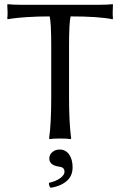

<svg xmlns="http://www.w3.org/2000/svg" viewBox="-20 -668 580 926"><path d="M268.1 53.2Q296.4 53.2 313.2 76.7Q330.1 100.1 330.1 139.2Q330.1 181.6 300.5 206.1Q271 230.5 224.1 237.8Q215.8 229.5 215.8 213.9Q250.5 206.1 270.8 190.9Q291 175.8 291 161.1Q291 147.5 283.2 141.8Q275.4 136.2 259.8 134.8Q217.8 127.4 217.8 96.2Q217.8 78.1 232.2 65.7Q246.6 53.2 268.1 53.2ZM227.1 -444.8Q227.1 -561.5 219.2 -588.9Q159.7 -588.9 109.4 -585.4Q59.6 -582 38.1 -578.6L17.1 -575.2L15.1 -579.1Q18.1 -602.5 15.1 -645L17.1 -647.9Q41 -645 77.1 -645H462.9Q499 -645 522.9 -647.9L524.9 -645Q522 -602.5 524.9 -579.1L522.9 -575.2Q454.1 -588.9 320.8 -588.9Q313 -561.5 313 -444.8V-200.2Q313 -75.2 323.2 0L320.8 2.9Q302.7 0 270 0Q237.3 0 219.2 2.9L216.8 0Q227.1 -71.3 227.1 -200.2Z"/></svg>

Font: Linux Biolinum G
Style: Regular
Weight: 400
Designer: Philipp H. Poll
Foundry: Philipp H. Poll
Version: Version 1.1.0 ; ttfautohint (v1.6)